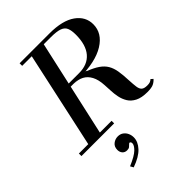

<svg xmlns="http://www.w3.org/2000/svg" viewBox="-299 -884 1324 1324"><g transform="rotate(-45 363.0 -222.0)"><path d="M85 0 249 -754H366L198 0ZM-1 0V-25H318V0ZM633 10Q577 10 543 -7.5Q509 -25 492 -53Q475 -81 468.5 -113.5Q462 -146 461 -177.5Q460 -209 458 -233Q455 -289 436.5 -323.5Q418 -358 387.5 -374Q357 -390 315 -390L438 -393V-389Q490 -369 521 -347.5Q552 -326 568.5 -298Q585 -270 591.5 -231Q598 -192 600 -138Q602 -97 605.5 -71.5Q609 -46 622 -34.5Q635 -23 665 -23Q681 -23 691.5 -26.5Q702 -30 711 -39L727 -25Q713 -9 693.5 0.5Q674 10 633 10ZM207 -391V-416H392Q475 -416 519.5 -468Q564 -520 564 -620Q564 -660 554 -684Q544 -708 515 -718.5Q486 -729 429 -729H150V-754H441Q568 -754 634 -707Q700 -660 700 -585Q700 -498 614 -444.5Q528 -391 371 -391ZM199 310 186 287Q257 257 283.5 231Q310 205 310 186Q310 177 306 173Q302 169 299 169Q294 169 288.5 175.5Q283 182 274.5 188.5Q266 195 250 195Q229 195 216.5 181Q204 167 204 145Q204 114 225 97.5Q246 81 272 81Q295 81 311.5 92.5Q328 104 337 123Q346 142 346 164Q346 206 310.5 244.5Q275 283 199 310Z"/></g></svg>

Font: Libre Bodoni
Style: Italic
Weight: 400
Italic angle: -13°
Designer: Pablo Impallari, Rodrigo Fuenzalida
Foundry: Impallari Type
Version: Version 2.005;gftools[0.9.23]